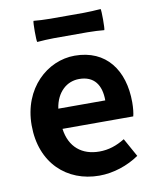

<svg xmlns="http://www.w3.org/2000/svg" viewBox="-87 -841 755 922"><g transform="rotate(-10 290.5 -379.5)"><path d="M445 -238H532C536 -252 539 -279 539 -306C539 -462 459 -574 305 -574C172 -574 44 -461 44 -280C44 -95 166 14 323 14C392 14 463 -10 518 -48L468 -138C427 -113 388 -100 343 -100C259 -100 199 -147 187 -238H359ZM228 -429C250 -450 278 -460 307 -460C380 -460 413 -412 413 -337H298H184C190 -378 206 -408 228 -429ZM303 -769H221C194 -769 160 -771 140 -773C136 -769 136 -674 140 -670C167 -672 194 -674 221 -674H303H385C413 -674 447 -672 467 -670C471 -674 471 -769 467 -773C440 -771 413 -769 385 -769H303Z"/></g></svg>

Font: GenSekiGothic2 TW B
Style: Regular
Weight: 700
Version: Version 2.100;PS 2.1;hotconv 16.6.51;makeotf.lib2.5.65220 DE